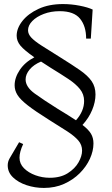

<svg xmlns="http://www.w3.org/2000/svg" viewBox="-20 -700 553 945"><path d="M440 6Q440 43 422.5 81.5Q405 120 372.5 152.5Q340 185 295.5 205Q251 225 196 225Q152 225 111 211.5Q70 198 44 173Q18 148 18 114Q18 96 27 80L74 0L94 9Q76 48 76 76Q76 106 98 128Q120 150 154 162.5Q188 175 225 175Q278 175 313.5 152.5Q349 130 366.5 99Q384 68 384 41Q384 13 365.5 -8.5Q347 -30 311 -53.5Q275 -77 220 -111Q153 -153 116.5 -181.5Q80 -210 66 -232.5Q52 -255 52 -280Q52 -318 77.5 -356Q103 -394 149 -418Q99 -453 80.5 -475.5Q62 -498 62 -524Q62 -561 90.5 -597Q119 -633 170 -656.5Q221 -680 290 -680Q331 -680 372 -672Q413 -664 436 -653L427 -510H404Q404 -571 374 -608Q344 -645 274 -645Q231 -645 195.5 -631.5Q160 -618 139 -596.5Q118 -575 118 -551Q118 -532 134.5 -514.5Q151 -497 185.5 -475Q220 -453 273 -420Q334 -382 373 -355Q412 -328 431 -300.5Q450 -273 450 -235Q450 -198 433.5 -158.5Q417 -119 386 -85Q416 -62 428 -41.5Q440 -21 440 6ZM263 -165Q291 -148 313.5 -134Q336 -120 354 -108Q394 -153 394 -203Q394 -236 373.5 -261.5Q353 -287 316 -311.5Q279 -336 230 -366Q202 -384 182 -397Q146 -382 126 -358Q106 -334 106 -309Q106 -272 151 -239.5Q196 -207 263 -165Z"/></svg>

Font: Bona Nova SC
Style: Italic
Weight: 400
Italic angle: -4°
Designer: Mateusz Machalski
Foundry: Capitalics
Version: Version 4.001; ttfautohint (v1.8.4.7-5d5b)